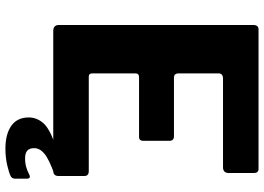

<svg xmlns="http://www.w3.org/2000/svg" viewBox="-150 -632 955 694"><g transform="rotate(90 327.0 -284.5)"><path d="M69.8 -722.7Q69.8 -742 85.9 -742H590Q604.9 -742 604.9 -725V-634.9Q604.9 -613.6 584 -613.6H263.8Q244.8 -613.6 244.8 -597.5V-453.3Q244.8 -436.3 260.2 -436.3H471.5Q488.5 -436.3 488.5 -420.1V-324.2Q488.5 -318.1 485.2 -314.1Q482 -310.1 473.4 -310.1H258.8Q244.8 -310.1 244.8 -297.5V-140.9Q244.8 -128.4 255.9 -128.4H597.6Q615.6 -128.4 615.6 -112.8V-17.7Q615.6 -10.1 611.2 -5.1Q606.9 0 596.5 0H91.6Q69.8 0 69.8 -20.7V-722.7ZM404 88.4Q404 60.4 423.7 36.9Q443.5 13.3 502.9 -6.9L609.6 -4.3Q555.3 15.2 535.1 31.9Q515 48.6 515 69.1Q515 85.8 523.9 93.8Q532.7 101.8 551.6 101.8Q570.3 101.8 584.8 97.3Q599.2 92.8 610.2 86.9Q625.3 79.4 625.3 95.6V138.4Q625.3 148.4 616.8 153.6Q604.3 160 576.8 166.4Q549.2 172.9 516.7 172.9Q464.4 172.9 434.2 151.6Q404 130.3 404 88.4Z"/></g></svg>

Font: Libre Franklin Thin
Style: Regular
Weight: 100
Designer: Pablo Impallari, Rodrigo Fuenzalida, Nhung Nguyen
Foundry: Impallari Type
Version: Version 3.000